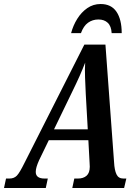

<svg xmlns="http://www.w3.org/2000/svg" viewBox="-60 -936 681 956"><path d="M-40 0 -30 -47H-13Q10 -47 24 -61.5Q38 -76 62 -125L360 -714H465L508 -128Q510 -89 520 -68Q530 -47 554 -47H569L558 0H300L310 -47H328Q355 -47 371 -61Q387 -75 387 -106Q387 -111 386.5 -117Q386 -123 386 -127L380 -238H183L135 -139Q126 -119 122 -105Q118 -91 118 -80Q118 -47 162 -47H178L168 0ZM299 -478 209 -292H377L367 -469Q365 -513 363.5 -550.5Q362 -588 364 -624Q350 -588 336 -556.5Q322 -525 299 -478ZM294 -771Q304 -809 324.5 -842Q345 -875 374.5 -895.5Q404 -916 441 -916Q494 -916 520 -877.5Q546 -839 546 -771H496Q494 -806 476.5 -822.5Q459 -839 430 -839Q401 -839 378.5 -823Q356 -807 343 -771Z"/></svg>

Font: Noto Serif ExtraCondensed SemiBold
Style: Italic
Weight: 600
Width: 2
Italic angle: -12°
Designer: Monotype Design Team
Foundry: Monotype Imaging Inc.
Version: Version 2.013